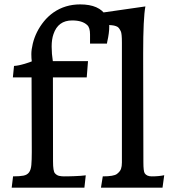

<svg xmlns="http://www.w3.org/2000/svg" viewBox="-20 -862 790 882"><path d="M223.1 -506.3 223.6 -120.1Q223.6 -75.7 232.4 -65.9Q241.2 -56.2 252.2 -54Q263.2 -51.8 273.4 -51.8Q283.7 -51.8 294.4 -52Q305.2 -52.2 319.3 -52.7Q352.1 -53.7 374 -56.6L367.7 0H33.7L40 -51.8Q70.8 -51.8 87.9 -55.2Q105 -58.6 113.5 -70.3Q122.1 -82 124 -104.2Q126 -126.5 126 -163.6L125 -506.3H39.1L44.4 -559.1Q66.4 -560.5 93.3 -568.8Q120.1 -577.1 126 -580.1Q124 -593.8 124 -613.8Q124 -633.8 130.6 -661.4Q137.2 -689 150.1 -714.8Q163.1 -740.7 181.9 -763.9Q200.7 -787.1 225.6 -804.7Q279.3 -841.8 348.1 -841.8Q436.5 -841.8 467.8 -789.1Q481.9 -765.6 481.9 -740.7Q481.9 -710.4 472.7 -670.4L471.2 -661.6H393.6V-703.6Q393.6 -734.9 380.9 -746.6Q358.4 -768.1 311.5 -768.1Q246.6 -768.1 225.6 -705.1Q217.3 -681.6 217.3 -647.9Q217.3 -614.3 222.7 -581.1H384.3L378.4 -506.3ZM647.9 -832.5Q637.7 -779.3 637.7 -618.7V-583.5L638.7 -116.2Q638.7 -76.2 644.5 -66.4Q653.8 -51.8 677.2 -51.8Q710 -51.8 734.4 -57.1L726.6 0H443.8L452.1 -51.8Q502.9 -51.8 517.3 -63Q531.7 -74.2 535.9 -86.2Q540 -98.1 540 -115.7V-666.5Q540 -708 534.9 -718.3Q529.8 -728.5 525.6 -733.6Q521.5 -738.8 512.9 -741.9Q504.4 -745.1 493.2 -746.1Q477.5 -748 441.4 -748L447.3 -803.7Z"/></svg>

Font: HeadlandOne
Style: Regular
Weight: 400
Designer: Gary Lonergan
Foundry: Sorkin Type Co.
Version: Version 1.002